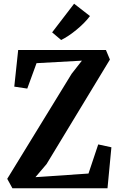

<svg xmlns="http://www.w3.org/2000/svg" viewBox="-20 -1015 648 1035"><path d="M47 0 19 -51 366 -617 421.5 -688 177 -674.5 127 -537.5 57 -548 78 -745.5H551L572.5 -694L231 -130.5L171 -60L457 -79.5L509.5 -236.5L580.5 -221L559.5 0ZM309.5 -799.5 261 -840.5 379.5 -995 465 -928.5Q450.5 -909 431.5 -890Q412.5 -871 391.5 -853.8Q370.5 -836.5 349.8 -822.8Q329 -809 310 -799.5Z"/></svg>

Font: Merriweather 24pt SemiCondensed
Style: Bold
Weight: 700
Width: 4
Designer: Eben Sorkin
Foundry: Eben Sorkin
Version: Version 2.100